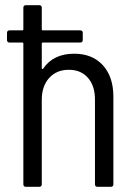

<svg xmlns="http://www.w3.org/2000/svg" viewBox="-20 -720 522 740"><path d="M417 -347V-10Q417 0 407 0H356Q346 0 346 -10V-337Q346 -389 319 -420Q292 -451 245 -451Q198 -451 169.5 -419.5Q141 -388 141 -335V-10Q141 0 131 0H80Q70 0 70 -10V-552Q70 -556 66 -556H17Q7 -556 7 -566V-593Q7 -603 17 -603H66Q70 -603 70 -607V-690Q70 -700 80 -700H131Q141 -700 141 -690V-607Q141 -603 145 -603H289Q299 -603 299 -593V-566Q299 -556 289 -556H145Q141 -556 141 -552V-457Q141 -455 142.5 -454Q144 -453 146 -455Q185 -513 266 -513Q336 -513 376.5 -468.5Q417 -424 417 -347Z"/></svg>

Font: Barlow Semi Condensed
Style: Regular
Weight: 400
Width: 4
Designer: Jeremy Tribby
Foundry: Tribby Type
Version: Version 1.408;December 10, 2018;FontCreator 11.5.0.2430 64-b